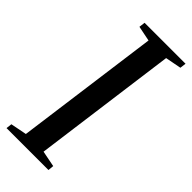

<svg xmlns="http://www.w3.org/2000/svg" viewBox="-248 -786 829 829"><g transform="rotate(45 167.0 -371.5)"><path d="M-8.5 0 -5.5 -26.5 68.5 -41 157.5 -701 88 -715 91.5 -743H341.5L338 -715L265 -701L176.5 -41L250 -26.5L247.5 0Z"/></g></svg>

Font: Merriweather 96pt
Style: Italic
Weight: 400
Italic angle: -7.8°
Version: Version 2.101